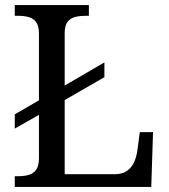

<svg xmlns="http://www.w3.org/2000/svg" viewBox="-20 -734 663 754"><path d="M38 0V-42H51Q74 -42 92.5 -47Q111 -52 122 -67.5Q133 -83 133 -114V-283L38 -229V-285L133 -340V-600Q133 -632 122 -647Q111 -662 92.5 -667Q74 -672 51 -672H38V-714H329V-672H316Q294 -672 275.5 -667.5Q257 -663 245.5 -648.5Q234 -634 234 -604V-398L390 -489V-431L234 -341V-50H431Q461 -50 479.5 -63.5Q498 -77 507 -98Q516 -119 519 -140L529 -215H581L574 0Z"/></svg>

Font: Noto Serif Hebrew
Style: Regular
Weight: 400
Designer: Monotype Design Team
Foundry: Monotype Imaging Inc.
Version: Version 2.003